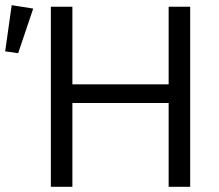

<svg xmlns="http://www.w3.org/2000/svg" viewBox="-104 -720 845 740"><path d="M-34 -515 -84 -522 -59 -700 24 -687ZM92 0V-694H175V-395H546V-694H629V0H546V-323H175V0Z"/></svg>

Font: Cantarell
Style: Regular
Weight: 400
Designer: Dave Crossland, Nikolaus Waxweiler, Florian Fecher, Jacques Le Bailly, Eben Sorkin, Alexei Vanyashin, Alexios Zavras, Em
Version: Version 0.303